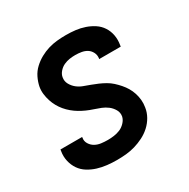

<svg xmlns="http://www.w3.org/2000/svg" viewBox="-128 -644 756 769"><g transform="rotate(-30 250.0 -260.0)"><path d="M201 8Q178 8 155.5 5.5Q133 3 112 -3.5Q91 -10 72.5 -21.5Q54 -33 42 -50.5Q30 -68 25 -90Q20 -112 24 -135L25 -142H125V-139Q122 -124 130 -111Q138 -98 150.5 -91Q163 -84 178 -82Q193 -80 209 -80Q223 -80 237.5 -82Q252 -84 265.5 -89.5Q279 -95 290.5 -107Q302 -119 305 -133Q308 -150 299.5 -164.5Q291 -179 278.5 -188.5Q266 -198 251 -204Q236 -210 220.5 -215Q205 -220 190.5 -226.5Q176 -233 162.5 -241Q149 -249 136.5 -259.5Q124 -270 114 -282Q104 -294 96.5 -307.5Q89 -321 84 -336.5Q79 -352 77 -368.5Q75 -385 78 -402Q82 -422 91.5 -441.5Q101 -461 117 -476Q133 -491 152 -501.5Q171 -512 191 -518Q211 -524 231.5 -526Q252 -528 272 -528Q295 -528 316.5 -525.5Q338 -523 358.5 -516Q379 -509 396.5 -497.5Q414 -486 425.5 -468.5Q437 -451 441 -429.5Q445 -408 441 -385L440 -378H340L341 -381Q343 -396 336.5 -408.5Q330 -421 319 -428Q308 -435 294 -437.5Q280 -440 265 -440Q252 -440 238.5 -438Q225 -436 212 -430Q199 -424 189 -412.5Q179 -401 177 -388Q174 -371 182 -356.5Q190 -342 202.5 -332Q215 -322 230 -316.5Q245 -311 260 -305.5Q275 -300 290 -293.5Q305 -287 319 -279Q333 -271 344.5 -260.5Q356 -250 366.5 -238Q377 -226 385 -212.5Q393 -199 398 -183.5Q403 -168 404.5 -151.5Q406 -135 403 -118Q400 -97 389 -77.5Q378 -58 361.5 -43Q345 -28 325 -18Q305 -8 284.5 -2Q264 4 243 6Q222 8 201 8Z"/></g></svg>

Font: Iosevka Term Curly SmBd Obl
Style: Regular
Weight: 600
Italic angle: -9°
Designer: Belleve Invis
Foundry: Belleve Invis
Version: Version 32.3.0